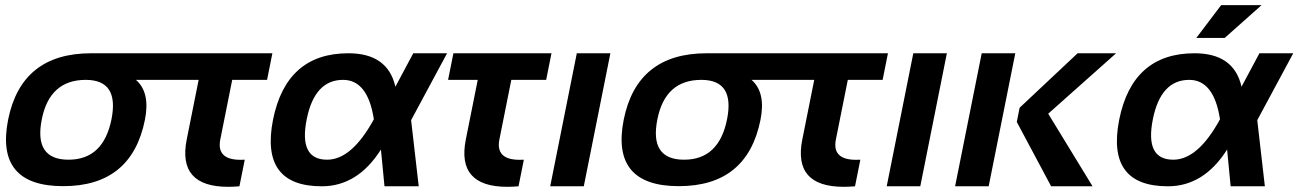

<svg xmlns="http://www.w3.org/2000/svg" viewBox="-20 -718 5004 740"><path d="M244.1 -102.5Q378.4 -102.5 409.7 -258.3Q439.9 -410.2 310.5 -410.2Q171.4 -410.2 141.1 -258.3Q109.9 -102.5 244.1 -102.5ZM11.2 -256.3Q62.5 -512.7 331.1 -512.7H651.9L631.3 -410.2H503.9Q559.6 -361.8 538.6 -256.3Q487.3 -0.5 223.6 -0.5Q-39.1 -0.5 11.2 -256.3Z M651.9 -512.7H1029.8L1009.3 -410.2H875L829.1 -180.7Q813.5 -102.1 906.7 -102.1Q914.6 -102.1 923.3 -102.5L902.8 0Q879.9 2 859.4 2Q663.1 2 699.7 -180.7L745.6 -410.2H631.3Z M1032.2 -256.3Q1083.5 -512.7 1322.8 -512.7Q1474.6 -512.7 1503.9 -383.8L1572.8 -512.7H1703.1L1564.5 -254.9L1593.8 0H1461.9L1448.2 -141.6Q1358.4 0 1220.2 0Q981.9 0 1032.2 -256.3ZM1240.7 -102.5Q1335.9 -102.5 1420.9 -258.3Q1397.5 -410.2 1302.2 -410.2Q1192.4 -410.2 1162.1 -258.3Q1130.9 -102.5 1240.7 -102.5Z M1727.5 -512.7H2105.5L2085 -410.2H1950.7L1904.8 -180.7Q1889.2 -102.1 1982.4 -102.1Q1990.2 -102.1 1999 -102.5L1978.5 0Q1955.6 2 1935.1 2Q1738.8 2 1775.4 -180.7L1821.3 -410.2H1707Z M2332.5 -512.7 2230 0H2100.6L2203.1 -512.7Z M2616.7 -102.5Q2751 -102.5 2782.2 -258.3Q2812.5 -410.2 2683.1 -410.2Q2543.9 -410.2 2513.7 -258.3Q2482.4 -102.5 2616.7 -102.5ZM2383.8 -256.3Q2435.1 -512.7 2703.6 -512.7H3024.4L3003.9 -410.2H2876.5Q2932.1 -361.8 2911.1 -256.3Q2859.9 -0.5 2596.2 -0.5Q2333.5 -0.5 2383.8 -256.3Z M3024.4 -512.7H3402.3L3381.8 -410.2H3247.6L3201.7 -180.7Q3186 -102.1 3279.3 -102.1Q3287.1 -102.1 3295.9 -102.5L3275.4 0Q3252.4 2 3231.9 2Q3035.6 2 3072.3 -180.7L3118.2 -410.2H3003.9Z M3629.4 -512.7 3526.9 0H3397.5L3500 -512.7Z M4281.7 -512.7 4020 -279.8 4190.9 0H4031.2L3898.9 -248L3909.7 -302.7L4133.3 -512.7ZM3893.1 -512.7 3790.5 0H3661.1L3763.7 -512.7Z M4293.5 -256.3Q4344.7 -512.7 4584 -512.7Q4735.8 -512.7 4765.1 -383.8L4834 -512.7H4964.4L4825.7 -254.9L4855 0H4723.1L4709.5 -141.6Q4619.6 0 4481.4 0Q4243.2 0 4293.5 -256.3ZM4502 -102.5Q4597.2 -102.5 4682.1 -258.3Q4658.7 -410.2 4563.5 -410.2Q4453.6 -410.2 4423.3 -258.3Q4392.1 -102.5 4502 -102.5ZM4686.5 -698.2H4842.3L4700.2 -571.8H4590.8Z"/></svg>

Font: Sansation
Style: Bold Italic
Weight: 700
Designer: Bernd Montag
Version: Version 1.301